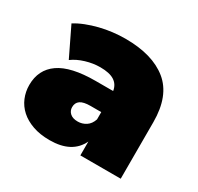

<svg xmlns="http://www.w3.org/2000/svg" viewBox="-126 -706 892 865"><g transform="rotate(30 319.5 -273.5)"><path d="M365 -216H309Q273 -216 256.5 -204.5Q240 -193 240 -170Q240 -151 254 -138.5Q268 -126 294 -126Q317 -126 336.5 -138.5Q356 -151 365 -178ZM226 10Q176 10 138 -3.5Q100 -17 74.5 -40Q49 -63 36 -94Q23 -125 23 -160Q23 -240 84 -282.5Q145 -325 273 -325H364Q359 -357 334 -373Q309 -389 261 -389Q224 -389 186 -377.5Q148 -366 121 -346L49 -495Q73 -510 102.5 -521.5Q132 -533 164 -541Q196 -549 229.5 -553Q263 -557 295 -557Q436 -557 513.5 -494Q591 -431 591 -294V0H381V-72Q342 10 226 10Z"/></g></svg>

Font: Montserrat-Alt1 Black
Style: Regular
Weight: 900
Designer: Differentunic
Foundry: Differentunic
Version: Version 7.222